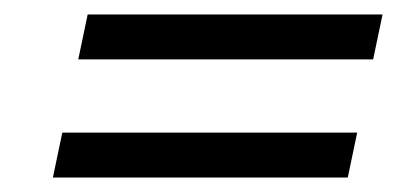

<svg xmlns="http://www.w3.org/2000/svg" viewBox="-20 -489 556 265"><path d="M473 -306 460 -244H53L66 -306ZM508 -469 495 -407H88L101 -469Z"/></svg>

Font: Red Hat Display
Style: Italic
Weight: 400
Italic angle: -12°
Designer: Pentagram / MCKL
Foundry: Pentagram / MCKL
Version: Version 1.003; Red Hat Display Italic